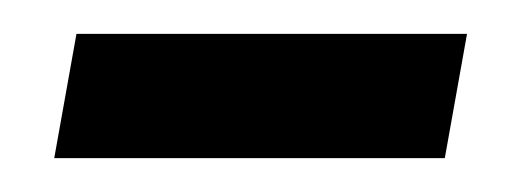

<svg xmlns="http://www.w3.org/2000/svg" viewBox="-20 -359 312 114"><path d="M244.1 -265.1H12.2L25.4 -338.9H257.3Z"/></svg>

Font: RobotoDraft
Style: Italic
Weight: 400
Italic angle: -12°
Version: Version 2.001101; 2014